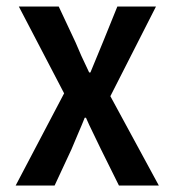

<svg xmlns="http://www.w3.org/2000/svg" viewBox="-20 -572 540 592"><path d="M28.3 0 177.7 -284.2 38.1 -551.8H161.1L212.9 -441.4Q227.5 -405.3 254.9 -348.6H258.8Q292 -428.7 297.9 -443.4L341.8 -551.8H460.9L320.3 -275.4L469.7 0H346.7L290 -114.3Q287.1 -121.1 270 -155.8Q252.9 -190.4 245.1 -209H241.2Q234.4 -191.4 220.2 -158.7Q206.1 -126 200.2 -111.3L148.4 0Z"/></svg>

Font: GenEi Gothic M SemiBold
Style: Regular
Weight: 500
Designer: o_tamon (Modified); [Source Han Sans]
Ryoko NISHIZUKA  (kana & ideographs); Paul D. Hunt (Latin, Greek & Cyrillic); Wenl
Version: Version 1.1a;Original Version 1.004